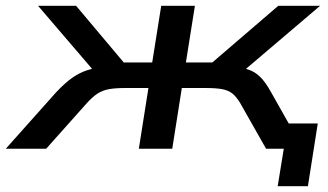

<svg xmlns="http://www.w3.org/2000/svg" viewBox="-61 -512 1130 661"><path d="M895 129 916 0H865L878 -87H1033L999 129ZM-41 0 132 -194Q162 -226 187.5 -244Q213 -262 241.5 -271Q270 -280 307 -283L280 -247L70 -492H201L365 -297H463L494 -492H610L579 -297H670L897 -492H1041L753 -247L737 -283Q770 -280 792.5 -273Q815 -266 833.5 -248.5Q852 -231 872 -195L982 0H855L766 -157Q752 -180 738.5 -190.5Q725 -201 704 -205Q683 -209 647 -209H565L532 0H417L450 -209H370Q336 -209 314 -205Q292 -201 275 -190Q258 -179 238 -157L98 0Z"/></svg>

Font: Nunito Sans 10pt Expanded SemiBold
Style: Italic
Weight: 600
Width: 7
Italic angle: -9°
Designer: Vernon Adams
Foundry: Vernon Adams
Version: Version 3.101;gftools[0.9.27]